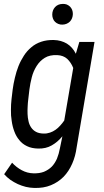

<svg xmlns="http://www.w3.org/2000/svg" viewBox="-20 -740 523 969"><path d="M243.7 -666C243.7 -658.7 245.1 -651.9 247.6 -645.5C250 -639.2 253.4 -633.8 258.3 -629.4C262.7 -625 268.6 -621.6 274.9 -619.1C281.2 -616.7 288.1 -615.2 295.4 -615.7C310.5 -616.2 323.2 -621.6 333 -631.3C342.3 -641.1 347.2 -653.8 347.7 -668.9C347.7 -676.3 346.7 -683.6 344.2 -689.9C341.8 -696.3 337.9 -701.7 333.5 -706.5C328.6 -710.9 323.2 -714.8 316.9 -717.3C310.5 -719.7 303.2 -720.7 295.4 -720.2C279.8 -719.7 267.1 -714.4 257.8 -704.1C248.5 -693.8 243.7 -681.2 243.7 -666ZM43.9 -287.6 38.1 -238.8C36.1 -221.7 35.2 -203.6 35.2 -185.1C34.7 -166 36.1 -147.5 39.1 -129.4C41.5 -111.3 45.9 -93.8 52.2 -77.1C58.1 -60.5 66.4 -45.9 77.1 -33.2C87.4 -20 100.6 -9.8 116.2 -2.4C131.8 5.4 150.9 9.3 172.9 9.8C198.7 10.3 221.2 5.4 241.2 -6.3C261.2 -17.6 278.8 -32.7 294.9 -52.2L282.2 9.3C278.8 27.8 273.9 44.9 267.6 60.5C260.7 76.2 252 89.8 241.2 101.1C230 112.3 216.8 120.6 201.7 127C186.5 132.8 168.9 135.3 148.9 134.8C127.4 134.3 107.9 128.9 89.8 119.1C71.8 109.4 55.2 96.7 41 81.1L1 139.2C10.3 149.4 20.5 159.2 32.2 167.5C43.9 175.8 56.6 182.6 69.8 189C83 194.8 96.2 199.7 110.4 203.1C124.5 206.5 138.2 208 152.3 208.5C184.1 209.5 211.9 205.1 236.8 194.8C261.7 184.6 282.7 170.4 300.8 152.3C318.8 133.8 333 111.8 344.2 86.4C355.5 61 362.8 33.7 366.7 4.4L457 -528.3H380.4L362.8 -468.8C351.6 -491.2 336.4 -508.3 317.4 -520C298.3 -531.2 276.4 -537.6 251 -538.1C227.5 -538.6 206.5 -535.6 188 -529.3C168.9 -522.9 152.3 -513.7 138.2 -501.5C123.5 -489.3 110.8 -475.1 100.6 -459C89.8 -442.4 80.6 -424.8 73.2 -406.2C65.9 -387.2 59.6 -367.7 55.2 -347.7C50.3 -327.1 46.4 -307.1 43.9 -287.6ZM122.6 -238.3 128.4 -288.1C130.9 -308.6 135.3 -329.6 140.6 -350.6C146 -371.6 154.3 -390.1 165 -407.2C175.8 -424.3 189.5 -438 206.1 -448.2C222.7 -458.5 243.7 -462.9 268.6 -461.9C289.6 -460.9 306.2 -454.6 319.3 -442.9C332 -430.7 342.3 -415.5 349.6 -397L304.2 -131.8C297.9 -122.6 291 -113.8 283.7 -106C276.4 -97.7 268.6 -90.8 260.3 -85C251.5 -78.6 242.2 -74.2 232.4 -70.8C222.2 -67.4 211.4 -65.4 199.2 -65.9C184.1 -66.4 171.4 -69.3 161.6 -74.7C151.4 -80.1 143.6 -87.4 137.2 -96.7C130.9 -106 126.5 -116.2 124 -127.9C121.1 -139.6 119.6 -151.9 119.1 -164.6C118.7 -177.2 118.7 -189.9 119.6 -202.6C120.1 -215.3 121.1 -227.1 122.6 -238.3Z"/></svg>

Font: Roboto Condensed
Style: Italic
Weight: 400
Designer: Google
Version: Version 1.000;PS 001.000;hotconv 1.0.88;makeotf.lib2.5.64775